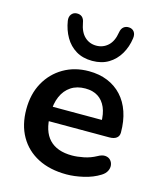

<svg xmlns="http://www.w3.org/2000/svg" viewBox="-114 -835 770 926"><g transform="rotate(15 271.0 -371.5)"><path d="M306 10Q223 10 163 -21Q103 -52 70.5 -109Q38 -166 38 -244Q38 -320 69.5 -377Q101 -434 156.5 -466.5Q212 -499 283 -499Q335 -499 376.5 -482Q418 -465 447.5 -433Q477 -401 492.5 -355.5Q508 -310 508 -253Q508 -235 495.5 -225.5Q483 -216 460 -216H139V-288H420L404 -273Q404 -319 390.5 -350Q377 -381 351.5 -397.5Q326 -414 288 -414Q246 -414 216.5 -394.5Q187 -375 171.5 -339.5Q156 -304 156 -255V-248Q156 -166 194.5 -125.5Q233 -85 308 -85Q334 -85 366.5 -91.5Q399 -98 428 -114Q449 -126 465 -124.5Q481 -123 490.5 -113Q500 -103 502 -88.5Q504 -74 496.5 -59Q489 -44 471 -33Q436 -11 390.5 -0.5Q345 10 306 10ZM284 -551Q237 -551 203 -571.5Q169 -592 148.5 -627.5Q128 -663 121 -707Q118 -727 127.5 -739.5Q137 -752 153 -753Q170 -754 180.5 -745Q191 -736 194 -717Q202 -672 226 -649.5Q250 -627 284 -627Q318 -627 342.5 -649.5Q367 -672 374 -717Q377 -736 388 -745Q399 -754 415 -753Q432 -752 441 -739.5Q450 -727 447 -707Q441 -663 420 -627.5Q399 -592 365 -571.5Q331 -551 284 -551Z"/></g></svg>

Font: Nunito ExtraLight
Style: Bold
Weight: 700
Version: Version 3.602